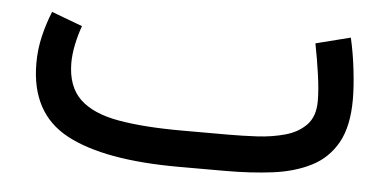

<svg xmlns="http://www.w3.org/2000/svg" viewBox="-35 -410 946 469"><g transform="rotate(5 437.5 -175.5)"><path d="M531.2 0H417.5Q233.4 0 140.9 -49.8Q48.3 -99.6 48.3 -222.2Q48.3 -255.9 55.9 -288.1Q63.5 -320.3 75.7 -350.1L151.4 -321.8Q143.6 -300.3 138.4 -275.9Q133.3 -251.5 133.3 -229.5Q133.8 -172.4 165.5 -141.8Q197.3 -111.3 260.3 -100.1Q323.2 -88.9 417.5 -88.9H531.7Q564.9 -88.9 601.3 -90.8Q637.7 -92.8 669.4 -101.6Q701.2 -110.4 721.2 -131.1Q741.2 -151.9 741.2 -189.5Q741.2 -216.8 735.8 -254.6Q730.5 -292.5 723.1 -329.6L808.1 -351.1Q816.9 -313 821.5 -272.2Q826.2 -231.4 826.2 -201.2Q826.2 -134.8 803.7 -94.7Q781.2 -54.7 741 -34.2Q700.7 -13.7 647.2 -6.8Q593.8 0 531.2 0Z"/></g></svg>

Font: Vazirmatn UI NL
Style: Regular
Weight: 400
Designer: Saber Rastikerdar
Foundry: Saber Rastikerdar
Version: Version 33.003